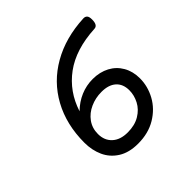

<svg xmlns="http://www.w3.org/2000/svg" viewBox="-153 -742 906 906"><g transform="rotate(-45 300.0 -289.5)"><path d="M542 -557.6Q542 -519.5 518.6 -518.6Q387.7 -511.7 306.6 -452.1Q225.6 -392.6 193.8 -293Q225.6 -324.2 264.2 -340.6Q302.7 -356.9 345.2 -356.9Q392.1 -356.9 428.5 -337.6Q464.8 -318.4 485.1 -283Q505.4 -247.6 505.4 -201.7Q505.4 -148.4 478.8 -99.6Q452.1 -50.8 401.1 -20Q350.1 10.7 281.2 10.7Q221.7 10.7 182.1 -14.2Q142.6 -39.1 123.8 -80.3Q105 -121.6 105 -171.9Q105 -292.5 155.8 -385.3Q206.5 -478 299.6 -531.2Q392.6 -584.5 516.1 -590.3Q528.3 -590.8 535.2 -583.5Q542 -576.2 542 -557.6ZM179.2 -155.8Q179.2 -112.8 207 -87.2Q234.9 -61.5 284.2 -61.5Q331.5 -61.5 364.5 -81.3Q397.5 -101.1 413.8 -132.3Q430.2 -163.6 430.2 -196.8Q430.2 -238.8 404.5 -261.7Q378.9 -284.7 331.5 -284.7Q291.5 -284.7 256.6 -269Q221.7 -253.4 200.4 -224.1Q179.2 -194.8 179.2 -155.8Z"/></g></svg>

Font: Courier Prime Sans
Style: Italic
Weight: 400
Italic angle: -10°
Designer: Alan Dague-Greene
Foundry: Quote-Unquote Apps
Version: Version 3.020